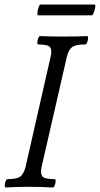

<svg xmlns="http://www.w3.org/2000/svg" viewBox="-20 -828 443 851"><path d="M5 3Q1 3 1 -6Q1 -15 5 -24.5Q9 -34 13 -34Q59 -34 73 -48Q87 -62 94 -91L204 -575Q211 -602 203.5 -616.5Q196 -631 149 -631Q145 -631 145.5 -640.5Q146 -650 149.5 -659Q153 -668 157 -668Q183 -667 209.5 -666.5Q236 -666 261 -666Q287 -666 313.5 -666.5Q340 -667 366 -668Q371 -668 370.5 -659Q370 -650 366.5 -640.5Q363 -631 358 -631Q311 -631 296.5 -616.5Q282 -602 276 -575L165 -91Q158 -62 166.5 -48Q175 -34 222 -34Q227 -34 226.5 -24.5Q226 -15 222.5 -6Q219 3 214 3Q162 0 110 0Q58 0 5 3ZM149 -760Q145 -760 146 -772Q147 -784 151 -796Q155 -808 159 -808H399Q404 -808 402 -796Q400 -784 395.5 -772Q391 -760 386 -760Z"/></svg>

Font: Junicode Two Beta Condensed
Style: Italic
Weight: 400
Width: 3
Italic angle: -9°
Version: Version 1.053; ttfautohint (v1.8.4)